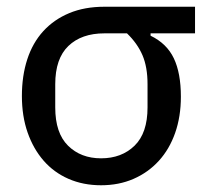

<svg xmlns="http://www.w3.org/2000/svg" viewBox="-20 -538 624 570"><path d="M427 -439V-432Q475 -409 496 -365Q517 -321 517 -251Q517 -192 500 -143.5Q483 -95 451.5 -60.5Q420 -26 376.5 -7Q333 12 280 12Q227 12 183.5 -7Q140 -26 109.5 -61Q79 -96 62 -144.5Q45 -193 45 -253Q45 -313 61 -362Q77 -411 108.5 -445.5Q140 -480 185.5 -499Q231 -518 290 -518H559V-439ZM290 -439Q222 -439 183 -401.5Q144 -364 144 -288V-219Q144 -143 182 -105.5Q220 -68 280 -68Q341 -68 379.5 -105.5Q418 -143 418 -219V-288Q418 -339 403 -374Q388 -409 357 -439Z"/></svg>

Font: IBM Plex Sans Text
Style: Regular
Weight: 450
Designer: Mike Abbink, Paul van der Laan, Pieter van Rosmalen
Foundry: Bold Monday
Version: Version 3.005